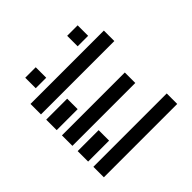

<svg xmlns="http://www.w3.org/2000/svg" viewBox="-193 -1048 1265 1265"><g transform="rotate(-45 439.5 -415.0)"><path d="M683.6 -732.4H585.9V-830.1H683.6ZM97.7 -585.9V-683.6H781.2V-585.9ZM97.7 -439.5V-537.1H293V-439.5ZM97.7 -293V-390.6H683.6V-293ZM97.7 -146.5V-244.1H293V-146.5ZM781.2 -97.7V0H97.7V-97.7ZM293 -732.4H195.3V-830.1H293Z"/></g></svg>

Font: Trigram
Style: Regular
Weight: 400
Designer: GGBotNet
Foundry: GGBotNet
Version: 1.05